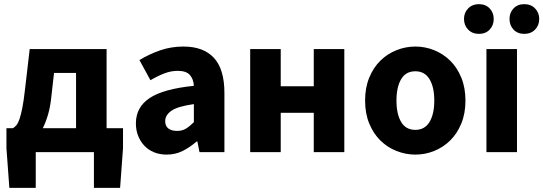

<svg xmlns="http://www.w3.org/2000/svg" viewBox="-20 -732 2615 924"><path d="M152 0V172H25L11 -19V-115H42Q51 -120 59 -129.5Q67 -139 74 -159.5Q81 -180 87.5 -213Q94 -246 100 -299L123 -496H493V-115H572V-19L558 172H432V0ZM227 -266Q222 -217 211 -180Q200 -143 186 -115H346V-381H240Z M782 12Q748 12 720.5 0.5Q693 -11 674 -31.5Q655 -52 644.5 -79Q634 -106 634 -138Q634 -216 700 -260Q766 -304 913 -319Q911 -352 893.5 -371.5Q876 -391 835 -391Q803 -391 771.5 -379Q740 -367 704 -346L651 -443Q699 -472 751.5 -490Q804 -508 863 -508Q959 -508 1009.5 -453.5Q1060 -399 1060 -284V0H940L930 -51H926Q894 -23 859 -5.5Q824 12 782 12ZM832 -102Q857 -102 875 -113Q893 -124 913 -144V-231Q835 -220 805 -199Q775 -178 775 -149Q775 -125 790.5 -113.5Q806 -102 832 -102Z M1184 0V-496H1331V-317H1490V-496H1637V0H1490V-189H1331V0Z M1979 12Q1932 12 1888 -5.5Q1844 -23 1810.5 -56Q1777 -89 1757 -137.5Q1737 -186 1737 -248Q1737 -310 1757 -358.5Q1777 -407 1810.5 -440Q1844 -473 1888 -490.5Q1932 -508 1979 -508Q2026 -508 2069.5 -490.5Q2113 -473 2146.5 -440Q2180 -407 2200 -358.5Q2220 -310 2220 -248Q2220 -186 2200 -137.5Q2180 -89 2146.5 -56Q2113 -23 2069.5 -5.5Q2026 12 1979 12ZM1979 -107Q2024 -107 2047 -145Q2070 -183 2070 -248Q2070 -313 2047 -351Q2024 -389 1979 -389Q1933 -389 1910.5 -351Q1888 -313 1888 -248Q1888 -183 1910.5 -145Q1933 -107 1979 -107Z M2321 0V-496H2468V0ZM2285 -569Q2253 -569 2233 -589.5Q2213 -610 2213 -641Q2213 -671 2233 -691.5Q2253 -712 2285 -712Q2317 -712 2336.5 -691.5Q2356 -671 2356 -641Q2356 -610 2336.5 -589.5Q2317 -569 2285 -569ZM2503 -569Q2471 -569 2451.5 -589.5Q2432 -610 2432 -641Q2432 -671 2451.5 -691.5Q2471 -712 2503 -712Q2535 -712 2555 -691.5Q2575 -671 2575 -641Q2575 -610 2555 -589.5Q2535 -569 2503 -569Z"/></svg>

Font: Giro Regular
Style: Bold
Weight: 700
Designer: Paul D. Hunt
Foundry: Adobe Systems Incorporated
Version: Version 1.000;PS 1.0;hotconv 1.0.88;makeotf.lib2.5.647800